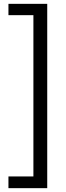

<svg xmlns="http://www.w3.org/2000/svg" viewBox="-20 -813 342 1000"><path d="M226 -793V167H24V106H154V-734H24V-793Z"/></svg>

Font: Mona Sans SemiCondensed
Style: Regular
Weight: 400
Width: 4
Designer: Deni Anggara
Foundry: GitHub
Version: Version 2.000